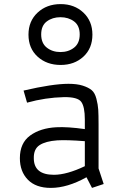

<svg xmlns="http://www.w3.org/2000/svg" viewBox="-20 -907 594 937"><path d="M119 -738Q119 -804 163.5 -845.5Q208 -887 276 -887Q343 -887 387 -845.5Q431 -804 431 -738Q431 -671 387 -630.5Q343 -590 276 -590Q208 -590 163.5 -630.5Q119 -671 119 -738ZM208.5 -802.5Q181 -782 181 -739Q181 -696 208.5 -674.5Q236 -653 275 -653Q314 -653 341.5 -674.5Q369 -696 369 -739Q369 -782 341.5 -802.5Q314 -823 275 -823Q236 -823 208.5 -802.5ZM112 -406 95 -465Q237 -498 314 -498Q356 -498 384 -489Q412 -480 427.5 -467Q443 -454 450.5 -425Q458 -396 459.5 -371.5Q461 -347 461 -300V-85L486 -9L429 10L402 -42Q309 10 228 10Q155 10 116 -30Q77 -70 77 -135Q77 -209 127 -245.5Q177 -282 255 -286Q309 -289 394 -277V-324Q394 -386 376.5 -410Q359 -434 292 -433Q202 -431 112 -406ZM243 -54Q306 -54 394 -96V-218Q305 -225 259 -222Q203 -218 173.5 -199Q144 -180 145 -135Q145 -54 243 -54Z"/></svg>

Font: Biancoenero Regular
Style: Regular
Weight: 400
Designer: Riccardo Lorusso, Umberto Mischi
Foundry: Biancoenero Edizioni
Version: Version 0.000